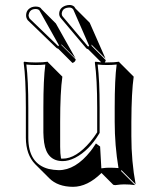

<svg xmlns="http://www.w3.org/2000/svg" viewBox="-20 -678 633 765"><path d="M122.1 -651.9Q136.7 -651.4 142.1 -646Q144.5 -643.1 146 -641.1L202.6 -584.5L280.8 -445.3L224.1 -502Q225.1 -500 225.1 -498L281.7 -441.4Q280.3 -430.7 268.6 -427.2L211.9 -483.9Q207.5 -484.9 205.1 -486.8L90.8 -597.2Q84 -606 84 -616.2Q84 -640.1 106.9 -649.4Q114.7 -651.9 122.1 -651.9ZM257.8 -658.2Q269 -657.7 275.9 -651.4Q278.8 -647.5 280.8 -644L337.4 -587.4L400.4 -444.3L343.8 -501Q345.2 -498 345.2 -495.1L401.4 -438.5Q400.4 -433.1 397.5 -429.2Q403.3 -429.2 407.2 -429.2Q436 -429.2 454.1 -432.1L456.1 -429.2L512.7 -372.6Q503.9 -312 503.4 -192.4V-135.3Q503.4 -34.7 520.5 56.6L463.9 0L461.9 2.9L518.6 59.6Q498.5 56.6 474.1 56.6Q461.4 56.6 439.5 59.6Q433.1 59.1 431.2 58.1L384.3 11.2Q328.6 66.4 270.5 66.4Q210.4 65.9 176.8 32.7L120.1 -23.9Q83.5 -61.5 83 -128.9V-249Q83 -365.2 74.2 -429.2L76.2 -432.1Q94.2 -429.2 123 -429.2Q151.9 -429.2 169.9 -432.1L171.9 -429.2L228.5 -372.6Q219.7 -311.5 219.7 -192.4V-93.3Q219.7 -65.4 223.1 -46.4Q227.1 -46.4 230 -45.9Q282.7 -45.9 339.8 -113.3Q355.5 -132.3 367.2 -150.9V-249Q367.2 -363.3 357.9 -429.2L359.9 -432.1Q369.1 -430.7 383.3 -429.7L331.1 -481.9Q326.7 -482.9 324.2 -484.9L222.2 -606Q216.3 -612.8 215.8 -622.1Q215.8 -646.5 240.7 -655.3Q249 -658.2 257.8 -658.2ZM369.1 -87.9V-88.9L365.2 -91.8ZM356.4 -97.7 362.3 -106.4 378.9 -94.2 383.8 -7.3Q405.3 -10.3 417.5 -9.8Q435.1 -9.8 452.1 -8.3Q437 -99.1 437 -191.9V-249Q437 -364.3 444.8 -420.9Q425.3 -418.9 407.2 -418.9Q388.2 -418.9 369.1 -420.9Q377 -357.4 377 -249V-148.4L375.5 -146Q335.4 -78.6 279.3 -49.3Q252.9 -36.1 230 -36.1Q166.5 -36.1 155.8 -109.9Q153.3 -128.4 152.8 -149.9V-249Q152.8 -363.8 160.6 -420.9Q141.1 -418.9 123 -418.9Q104 -418.9 85 -420.9Q92.8 -358.9 92.8 -249V-128.9Q92.8 -25.9 173.8 -4.9Q192.9 -0.5 213.9 0Q280.8 0 340.8 -75.7Q349.6 -86.9 356.4 -97.7ZM257.8 -647.9Q229 -647.9 226.1 -625Q226.1 -623 226.1 -622.1Q226.6 -616.2 229 -613.3L331.1 -492.2Q334 -494.1 335 -495.6L334.5 -497.1L272 -640.1Q266.6 -647.5 257.8 -647.9ZM122.1 -642.1Q99.6 -642.1 94.7 -621.6Q94.2 -618.2 93.8 -616.2Q94.7 -609.4 98.1 -604L211.9 -494.1Q214.4 -496.1 214.8 -497.6L137.2 -636.2Q132.3 -642.1 122.1 -642.1Z"/></svg>

Font: Linux Biolinum Shadow O
Style: Regular
Weight: 400
Designer: Philipp H. Poll
Foundry: Philipp H. Poll
Version: Version 1.0.4